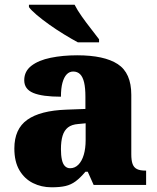

<svg xmlns="http://www.w3.org/2000/svg" viewBox="-20 -786 666 816"><path d="M199 10Q156 10 120 -8Q84 -26 62.5 -62.5Q41 -99 41 -155Q41 -238 96 -277Q151 -316 262 -320L343 -323V-375Q343 -412 337.5 -435.5Q332 -459 320.5 -470.5Q309 -482 291 -482Q275 -482 263.5 -470Q252 -458 245.5 -434.5Q239 -411 239 -375Q160 -375 121.5 -391Q83 -407 83 -445Q83 -483 113.5 -506.5Q144 -530 195.5 -540.5Q247 -551 308 -551Q423 -551 480.5 -513.5Q538 -476 538 -383V-131Q538 -104 543.5 -89Q549 -74 562 -67.5Q575 -61 597 -61H601V0H378L353 -56H343Q321 -30 301.5 -15.5Q282 -1 258.5 4.5Q235 10 199 10ZM278 -71Q298 -71 313 -86Q328 -101 336 -128Q344 -155 344 -191V-262L313 -259Q285 -257 269 -244.5Q253 -232 246 -209Q239 -186 239 -152Q239 -126 243 -107.5Q247 -89 256 -80Q265 -71 278 -71ZM311 -606Q285 -620 253 -639.5Q221 -659 190 -681Q159 -703 135.5 -723Q112 -743 103 -756V-766H297Q308 -744 327 -717Q346 -690 366.5 -664Q387 -638 401 -619V-606Z"/></svg>

Font: Noto Serif Tibetan Black
Style: Regular
Weight: 900
Version: Version 2.103